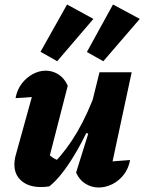

<svg xmlns="http://www.w3.org/2000/svg" viewBox="-20 -825 641 853"><path d="M281 -444 199 -125 186 -149Q200 -134 215.5 -124Q231 -114 249 -110L221 -102Q277 -160 323.5 -239.5Q370 -319 409 -427L422 -368Q398 -305 370 -247Q342 -189 312.5 -139.5Q283 -90 254 -53.5Q225 -17 199 3Q180 6 162 6Q108 6 76 -21Q44 -48 44 -94Q44 -115 50 -136L142 -468L221 -403Q172 -398 130.5 -394.5Q89 -391 49 -389Q56 -427 77 -454Q98 -481 126 -496Q154 -511 183 -511Q213 -511 239.5 -494.5Q266 -478 281 -444ZM318 -58 372 -231 356 -237 422 -504H565L464 -33L436 -104Q468 -107 497.5 -109.5Q527 -112 558 -114Q551 -76 529.5 -48.5Q508 -21 478.5 -6.5Q449 8 418 8Q387 8 360 -8.5Q333 -25 318 -58ZM278 -805 395 -741 234 -553 160 -595ZM482 -805 601 -741 439 -553 366 -594Z"/></svg>

Font: Piazzolla Thin Black
Style: Italic
Weight: 900
Italic angle: -11.3°
Version: Version 2.005